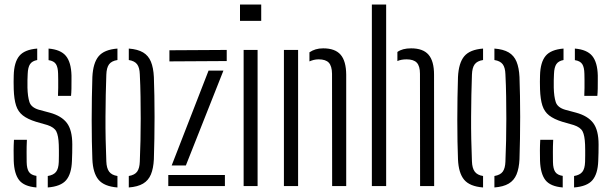

<svg xmlns="http://www.w3.org/2000/svg" viewBox="-20 -820 2696 846"><path d="M40.5 -111.5Q40 -135.5 40 -156.8Q40 -178 41.5 -204H98.5Q97 -173.5 97.2 -149Q97.5 -124.5 97.5 -106Q98 -76.5 107.5 -62.5Q117 -48.5 140.5 -45V6Q86 1.5 64.2 -26.5Q42.5 -54.5 40.5 -111.5ZM190.5 6V-44.5Q215.5 -48.5 226.8 -62.5Q238 -76.5 239 -106.5Q239.5 -121.5 239.5 -134Q239.5 -146.5 239.5 -158.2Q239.5 -170 239 -182.5Q237.5 -222.5 228.2 -240.8Q219 -259 189 -269L138.5 -283.5Q101.5 -295 80.5 -311.5Q59.5 -328 50.8 -355.2Q42 -382.5 40.5 -426.5Q40 -447 40 -460Q40 -473 40.5 -488Q42 -545.5 65 -573.5Q88 -601.5 144 -606V-555.5Q122 -551.5 112.5 -537.5Q103 -523.5 102 -494Q101.5 -483 101 -466.5Q100.5 -450 101 -433.5Q102 -394 109.8 -370.2Q117.5 -346.5 151 -336.5L199.5 -323.5Q251 -309.5 274.8 -278Q298.5 -246.5 298.5 -183.5Q298.5 -162.5 298.2 -147.2Q298 -132 297 -110.5Q295 -54 271.5 -26.2Q248 1.5 190.5 6ZM235.5 -397.5Q236.5 -415 236.5 -433Q236.5 -451 236.5 -467Q236.5 -483 236 -495Q235.5 -523.5 226.5 -537.5Q217.5 -551.5 194 -555V-606Q247.5 -601.5 270.5 -573.5Q293.5 -545.5 295 -487.5Q295 -480 295 -463.8Q295 -447.5 294.8 -429.5Q294.5 -411.5 293 -397.5Z M387 -118.5Q385.5 -152 384.8 -196.8Q384 -241.5 384 -291Q384 -340.5 384.8 -389.5Q385.5 -438.5 387 -480.5Q390 -542.5 414.5 -572Q439 -601.5 497.5 -606V-555.5Q471.5 -551.5 460.5 -536.5Q449.5 -521.5 448.5 -491Q447 -448.5 446 -401.8Q445 -355 444.8 -305.8Q444.5 -256.5 445.5 -206.8Q446.5 -157 448.5 -109Q449.5 -79 460.8 -63.8Q472 -48.5 497.5 -44.5V6Q439 1.5 414.2 -28Q389.5 -57.5 387 -118.5ZM547.5 6V-44.5Q574 -49 584.5 -64Q595 -79 596 -107.5Q598 -153 599 -200.5Q600 -248 600 -296.8Q600 -345.5 599.2 -394.8Q598.5 -444 596 -493Q595 -522.5 584 -537Q573 -551.5 547.5 -555.5V-606Q587 -603 610.5 -589Q634 -575 645 -548.2Q656 -521.5 658 -480.5Q659.5 -443 660.2 -398Q661 -353 661 -304.8Q661 -256.5 660.2 -209.2Q659.5 -162 658 -118.5Q656 -78 645 -51.5Q634 -25 610.5 -11Q587 3 547.5 6Z M721.5 0V-49H971V0ZM726.5 -549.5V-598.5L979 -600V-551ZM736.5 -91 899 -509H964.5L799 -91Z M1037.5 -728V-800H1131V-728ZM1053.5 0V-600H1115V0Z M1231 0V-600H1293.5V0ZM1443.5 0 1443 -495Q1442.5 -529 1428.8 -543.8Q1415 -558.5 1384 -558.5Q1372.5 -558.5 1362.5 -556Q1352.5 -553.5 1343.5 -549.5V-589.5Q1356 -598 1370.8 -602.5Q1385.5 -607 1404 -607Q1456.5 -607 1480.8 -579Q1505 -551 1505.5 -491V0Z M1618.5 0V-800H1681.5V0ZM1831 0 1830.5 -495Q1830.5 -529 1816.5 -543.8Q1802.5 -558.5 1771.5 -558.5Q1748 -558.5 1731 -551V-591Q1742 -599 1757 -603Q1772 -607 1791.5 -607Q1844 -607 1868.2 -579Q1892.5 -551 1892.5 -491L1893 0Z M1998 -118.5Q1996.5 -152 1995.8 -196.8Q1995 -241.5 1995 -291Q1995 -340.5 1995.8 -389.5Q1996.5 -438.5 1998 -480.5Q2001 -542.5 2025.5 -572Q2050 -601.5 2108.5 -606V-555.5Q2082.5 -551.5 2071.5 -536.5Q2060.5 -521.5 2059.5 -491Q2058 -448.5 2057 -401.8Q2056 -355 2055.8 -305.8Q2055.5 -256.5 2056.5 -206.8Q2057.5 -157 2059.5 -109Q2060.5 -79 2071.8 -63.8Q2083 -48.5 2108.5 -44.5V6Q2050 1.5 2025.2 -28Q2000.5 -57.5 1998 -118.5ZM2158.5 6V-44.5Q2185 -49 2195.5 -64Q2206 -79 2207 -107.5Q2209 -153 2210 -200.5Q2211 -248 2211 -296.8Q2211 -345.5 2210.2 -394.8Q2209.5 -444 2207 -493Q2206 -522.5 2195 -537Q2184 -551.5 2158.5 -555.5V-606Q2198 -603 2221.5 -589Q2245 -575 2256 -548.2Q2267 -521.5 2269 -480.5Q2270.5 -443 2271.2 -398Q2272 -353 2272 -304.8Q2272 -256.5 2271.2 -209.2Q2270.5 -162 2269 -118.5Q2267 -78 2256 -51.5Q2245 -25 2221.5 -11Q2198 3 2158.5 6Z M2359.5 -111.5Q2359 -135.5 2359 -156.8Q2359 -178 2360.5 -204H2417.5Q2416 -173.5 2416.2 -149Q2416.5 -124.5 2416.5 -106Q2417 -76.5 2426.5 -62.5Q2436 -48.5 2459.5 -45V6Q2405 1.5 2383.2 -26.5Q2361.5 -54.5 2359.5 -111.5ZM2509.5 6V-44.5Q2534.5 -48.5 2545.8 -62.5Q2557 -76.5 2558 -106.5Q2558.5 -121.5 2558.5 -134Q2558.5 -146.5 2558.5 -158.2Q2558.5 -170 2558 -182.5Q2556.5 -222.5 2547.2 -240.8Q2538 -259 2508 -269L2457.5 -283.5Q2420.5 -295 2399.5 -311.5Q2378.5 -328 2369.8 -355.2Q2361 -382.5 2359.5 -426.5Q2359 -447 2359 -460Q2359 -473 2359.5 -488Q2361 -545.5 2384 -573.5Q2407 -601.5 2463 -606V-555.5Q2441 -551.5 2431.5 -537.5Q2422 -523.5 2421 -494Q2420.5 -483 2420 -466.5Q2419.5 -450 2420 -433.5Q2421 -394 2428.8 -370.2Q2436.5 -346.5 2470 -336.5L2518.5 -323.5Q2570 -309.5 2593.8 -278Q2617.5 -246.5 2617.5 -183.5Q2617.5 -162.5 2617.2 -147.2Q2617 -132 2616 -110.5Q2614 -54 2590.5 -26.2Q2567 1.5 2509.5 6ZM2554.5 -397.5Q2555.5 -415 2555.5 -433Q2555.5 -451 2555.5 -467Q2555.5 -483 2555 -495Q2554.5 -523.5 2545.5 -537.5Q2536.5 -551.5 2513 -555V-606Q2566.5 -601.5 2589.5 -573.5Q2612.5 -545.5 2614 -487.5Q2614 -480 2614 -463.8Q2614 -447.5 2613.8 -429.5Q2613.5 -411.5 2612 -397.5Z"/></svg>

Font: Big Shoulders Stencil Text Thin Light
Style: Regular
Weight: 300
Version: Version 2.001